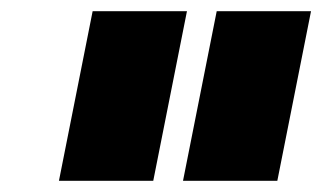

<svg xmlns="http://www.w3.org/2000/svg" viewBox="-20 -721 574 342"><path d="M253 -399H85L145 -701H313ZM474 -399H306L366 -701H534Z"/></svg>

Font: Argentum Sans Black
Style: Italic
Weight: 900
Italic angle: -11°
Designer: Julieta Ulanovsky (font), Cristiano Sobral (main changes and remaster)
Foundry: Julieta Ulanovsky (font), Cristiano Sobral (main changes and remaster)
Version: Version 2.007;June 15, 2022;FontCreator 14.0.0.2814 64-bit; 